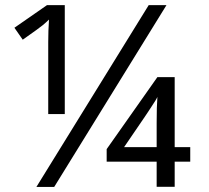

<svg xmlns="http://www.w3.org/2000/svg" viewBox="-20 -734 820 754"><path d="M633.8 -713.9 192.9 0H123L564 -713.9ZM164.6 -713.9H234.4V-286.1H169.4V-568.8Q169.4 -613.3 172.4 -657.2Q161.6 -646.5 148.4 -635.5Q135.3 -624.5 69.3 -578.1L36.6 -625ZM727.1 -99.1H666V-0.5H595.2V-99.1H398.9V-148.4L598.1 -431.2H666V-156.2H727.1ZM595.2 -156.2V-251.5Q595.2 -316.9 598.1 -353.5Q595.7 -347.7 589.8 -338.1Q584 -328.6 576.7 -317.9L562 -295.4Q554.7 -284.7 549.3 -276.4L467.3 -156.2Z"/></svg>

Font: Sahel FD
Style: FD
Weight: 400
Foundry: Saber Rastikerdar (saber.rastikerdar@gmail.com)
Version: Version 3.3.1